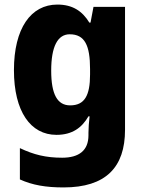

<svg xmlns="http://www.w3.org/2000/svg" viewBox="-20 -580 631 840"><path d="M231 -560C115 -560 41 -456 41 -273C41 -92 114 10 227 10C296 10 338 -21 367 -71H372C369 -47 367 -18 367 1V12C367 78 326 110 252 110C181 110 128 97 67 68V205C122 230 181 240 258 240C443 240 527 152 527 -12V-550H389L376 -481H371C340 -532 297 -560 231 -560ZM285 -430C351 -430 374 -381 374 -278V-254C374 -162 350 -119 287 -119C231 -119 204 -167 204 -271C204 -376 232 -430 285 -430Z"/></svg>

Font: Noto Sans Lao SemiCondensed ExtraBold
Style: Regular
Weight: 800
Width: 4
Designer: Monotype Design Team
Foundry: Monotype Imaging Inc.
Version: Version 2.003